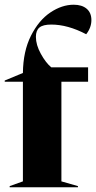

<svg xmlns="http://www.w3.org/2000/svg" viewBox="-26 -793 407 813"><path d="M15 -5 71 -25V-447H-6V-452L71 -484Q72 -576 105 -641.5Q138 -707 187 -740Q236 -773 286 -773Q321 -773 341 -756Q361 -739 361 -708Q361 -676 339 -648Q261 -689 191 -689Q156 -689 141 -676.5Q126 -664 126 -637Q126 -603 147 -565Q168 -527 191 -508H347V-447H234V-25L304 -5V0H15Z"/></svg>

Font: Nyght Serif Bold
Style: Regular
Weight: 700
Designer: Maksym Kobuzan
Version: Version 0.410